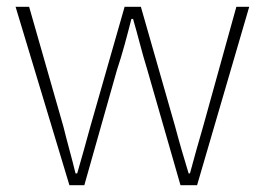

<svg xmlns="http://www.w3.org/2000/svg" viewBox="-20 -547 782 567"><path d="M185 0H229L325 -339C342 -390 355 -440 368 -491H373C388 -440 399 -392 415 -341L513 0H562L716 -527H678L580 -174C566 -125 553 -81 541 -35H537C523 -81 510 -125 497 -174L396 -527H348L247 -174C234 -125 221 -81 208 -35H203C192 -81 179 -125 167 -174L66 -527H26Z"/></svg>

Font: Noto Sans CJK KR Thin
Style: Regular
Weight: 250
Designer: Ryoko NISHIZUKA (kana & ideographs); Paul D. Hunt (Latin, Greek & Cyrillic); Wenlong ZHANG (bopomofo); Sandoll Communica
Foundry: Adobe Systems Incorporated
Version: Version 1.002;PS 1.002;hotconv 1.0.82;makeotf.lib2.5.63406